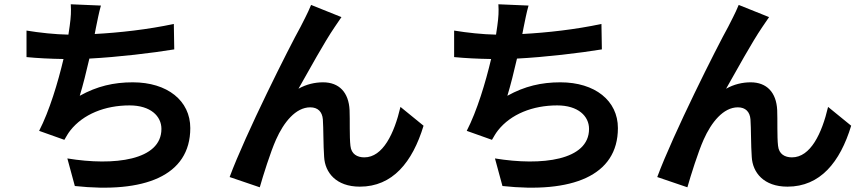

<svg xmlns="http://www.w3.org/2000/svg" viewBox="-20 -823 4040 898"><path d="M104 -680V-556C155 -551 214 -548 277 -547C251 -437 211 -304 163 -211L281 -169C291 -186 298 -199 309 -213C369 -289 471 -330 586 -330C684 -330 735 -280 735 -220C735 -73 514 -46 295 -82L330 47C653 82 870 1 870 -224C870 -352 763 -438 601 -438C512 -438 434 -420 353 -375C368 -424 384 -488 398 -549C532 -556 691 -575 795 -592L793 -711C672 -685 537 -670 423 -664L429 -695C436 -728 442 -762 452 -797L311 -803C313 -770 312 -745 306 -702L300 -661C239 -662 164 -670 104 -680Z M1577 -743 1435 -800C1418 -758 1399 -725 1386 -698C1333 -603 1128 -195 1054 5L1195 53C1210 0 1245 -112 1271 -170C1307 -251 1363 -321 1431 -321C1467 -321 1487 -300 1490 -265C1493 -224 1492 -142 1496 -89C1500 -16 1552 50 1663 50C1816 50 1909 -64 1961 -235L1853 -323C1824 -199 1771 -87 1684 -87C1651 -87 1623 -102 1619 -141C1614 -183 1617 -263 1615 -308C1611 -391 1566 -438 1491 -438C1453 -438 1413 -429 1376 -408C1426 -496 1496 -624 1545 -696C1556 -712 1567 -729 1577 -743Z M2104 -680V-556C2155 -551 2214 -548 2277 -547C2251 -437 2211 -304 2163 -211L2281 -169C2291 -186 2298 -199 2309 -213C2369 -289 2471 -330 2586 -330C2684 -330 2735 -280 2735 -220C2735 -73 2514 -46 2295 -82L2330 47C2653 82 2870 1 2870 -224C2870 -352 2763 -438 2601 -438C2512 -438 2434 -420 2353 -375C2368 -424 2384 -488 2398 -549C2532 -556 2691 -575 2795 -592L2793 -711C2672 -685 2537 -670 2423 -664L2429 -695C2436 -728 2442 -762 2452 -797L2311 -803C2313 -770 2312 -745 2306 -702L2300 -661C2239 -662 2164 -670 2104 -680Z M3577 -743 3435 -800C3418 -758 3399 -725 3386 -698C3333 -603 3128 -195 3054 5L3195 53C3210 0 3245 -112 3271 -170C3307 -251 3363 -321 3431 -321C3467 -321 3487 -300 3490 -265C3493 -224 3492 -142 3496 -89C3500 -16 3552 50 3663 50C3816 50 3909 -64 3961 -235L3853 -323C3824 -199 3771 -87 3684 -87C3651 -87 3623 -102 3619 -141C3614 -183 3617 -263 3615 -308C3611 -391 3566 -438 3491 -438C3453 -438 3413 -429 3376 -408C3426 -496 3496 -624 3545 -696C3556 -712 3567 -729 3577 -743Z"/></svg>

Font: Noto Sans Mono CJK HK
Style: Bold
Weight: 700
Designer: Ryoko NISHIZUKA 西塚涼子 (kana, bopomofo & ideographs); Paul D. Hunt (Latin, Greek & Cyrillic); Sandoll Communications 산돌커뮤니
Foundry: Adobe
Version: Version 2.004;hotconv 1.0.118;makeotfexe 2.5.65603